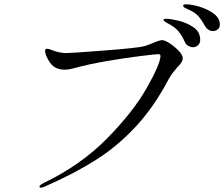

<svg xmlns="http://www.w3.org/2000/svg" viewBox="-20 -861 1040 890"><path d="M929 -743Q913 -771 899 -786.5Q885 -802 860 -814Q856 -816 846.5 -820Q837 -824 833 -827.5Q829 -831 829 -835Q829 -841 843 -841Q867 -841 904.5 -830Q942 -819 970.5 -798Q999 -777 999 -747Q999 -732 989 -724.5Q979 -717 968 -717Q943 -717 929 -743ZM836 -668Q824 -696 807.5 -715.5Q791 -735 763 -750Q759 -752 752 -756Q745 -760 741.5 -763Q738 -766 738 -769Q738 -774 753 -774Q768 -774 805.5 -765.5Q843 -757 875.5 -735.5Q908 -714 908 -676Q908 -660 897.5 -651Q887 -642 874 -642Q864 -642 852.5 -648.5Q841 -655 836 -668ZM163 4Q163 -3 183 -13Q355 -96 476 -219Q597 -342 659.5 -452Q722 -562 724 -601Q724 -610 714 -610Q703 -610 629.5 -601Q556 -592 470 -577Q384 -562 320 -544Q297 -538 280 -538Q246 -538 226 -555Q212 -567 200.5 -589.5Q189 -612 189 -625Q189 -635 199 -635Q207 -635 223 -628Q256 -615 288 -615Q311 -615 466 -627Q621 -639 649 -647Q663 -651 685 -660Q719 -675 732 -675Q744 -675 767 -660Q790 -645 808.5 -625.5Q827 -606 827 -592Q827 -581 820.5 -571Q814 -561 801 -548Q799 -545 786.5 -530.5Q774 -516 764 -498Q696 -368 611 -276Q526 -184 425 -120Q324 -56 187 4Q175 9 170 9Q163 9 163 4Z"/></svg>

Font: Shippori Mincho B1
Style: Regular
Weight: 400
Designer: FONTDASU
Foundry: FONTDASU / Google Inc. / but / Adobe
Version: Version 3.110; ttfautohint (v1.8.3)